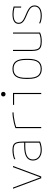

<svg xmlns="http://www.w3.org/2000/svg" viewBox="1355 -2135 790 3540"><g transform="rotate(-90 1750.0 -365.0)"><path d="M234 0 40 -520H62L248 -20H252L438 -520H460L266 0Z M755 10Q666 10 613 -34.5Q560 -79 560 -153Q560 -233 626.5 -273.5Q693 -314 825 -314H900V-294H825Q701 -294 640.5 -259Q580 -224 580 -153Q580 -87 627 -48.5Q674 -10 755 -10Q793 -10 834 -18.5Q875 -27 901 -40L890 -22V-340Q890 -408 878.5 -445Q867 -482 838 -496Q809 -510 755 -510Q722 -510 690.5 -506Q659 -502 632 -494.5Q605 -487 585 -476V-498Q618 -513 663.5 -521.5Q709 -530 755 -530Q815 -530 848.5 -513Q882 -496 896 -454.5Q910 -413 910 -340V-22Q882 -8 839 1Q796 10 755 10Z M1158 -475Q1203 -492 1254 -504Q1305 -516 1355.5 -523Q1406 -530 1448 -530V-510Q1409 -510 1361.5 -503.5Q1314 -497 1265 -486Q1216 -475 1172 -459L1178 -470V0H1158Z M1786 0V-500H1586V-520H1806V0ZM1784 -658Q1765 -658 1753.5 -669Q1742 -680 1742 -699Q1742 -718 1753.5 -729Q1765 -740 1784 -740Q1803 -740 1814.5 -729Q1826 -718 1826 -699Q1826 -680 1814.5 -669Q1803 -658 1784 -658Z M2250 10Q2155 10 2110 -50.5Q2065 -111 2065 -240V-280Q2065 -409 2110 -469.5Q2155 -530 2250 -530Q2345 -530 2390 -469.5Q2435 -409 2435 -280V-240Q2435 -111 2390 -50.5Q2345 10 2250 10ZM2250 -10Q2336 -10 2375.5 -64.5Q2415 -119 2415 -240V-280Q2415 -401 2375.5 -455.5Q2336 -510 2250 -510Q2164 -510 2124.5 -455.5Q2085 -401 2085 -280V-240Q2085 -119 2124.5 -64.5Q2164 -10 2250 -10Z M2758 10Q2690 10 2651 -7Q2612 -24 2596 -65.5Q2580 -107 2580 -180V-520H2600V-180Q2600 -113 2613.5 -76Q2627 -39 2661.5 -24.5Q2696 -10 2758 -10Q2790 -10 2816.5 -13Q2843 -16 2866.5 -23Q2890 -30 2911 -40L2900 -26V-520H2920V-22Q2886 -6 2846.5 2Q2807 10 2758 10Z M3231 10Q3191 10 3156.5 3Q3122 -4 3090 -18V-39Q3123 -24 3157 -17Q3191 -10 3231 -10Q3314 -10 3357 -39Q3400 -68 3400 -123Q3400 -153 3385.5 -176Q3371 -199 3336.5 -220.5Q3302 -242 3242 -266Q3182 -290 3146.5 -312Q3111 -334 3095.5 -359Q3080 -384 3080 -416Q3080 -473 3125 -501.5Q3170 -530 3260 -530Q3293 -530 3323.5 -525.5Q3354 -521 3400 -509V-370H3380V-511L3395 -490Q3350 -501 3321 -505.5Q3292 -510 3260 -510Q3178 -510 3139 -486.5Q3100 -463 3100 -416Q3100 -389 3113.5 -368Q3127 -347 3159.5 -327.5Q3192 -308 3249 -285Q3312 -260 3349.5 -236Q3387 -212 3403.5 -185Q3420 -158 3420 -123Q3420 -59 3371 -24.5Q3322 10 3231 10Z"/></g></svg>

Font: M PLUS Code Latin Thin
Style: Regular
Weight: 250
Designer: Coji Morishita
Foundry: UNDERFOREST DESIGN
Version: Version 1.002; ttfautohint (v1.8.3)